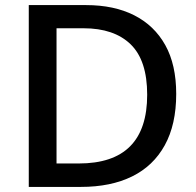

<svg xmlns="http://www.w3.org/2000/svg" viewBox="-20 -734 771 754"><path d="M93 0V-714H318Q428 -714 507 -674Q586 -634 629 -557Q672 -480 672 -365Q672 -245 627 -163.5Q582 -82 498.5 -41Q415 0 298 0ZM202 -92H289Q424 -92 491 -159.5Q558 -227 558 -362Q558 -497 493 -560Q428 -623 308 -623H202Z"/></svg>

Font: Noto Sans Symbols Medium
Style: Regular
Weight: 500
Version: Version 2.002